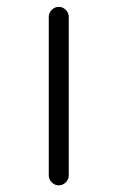

<svg xmlns="http://www.w3.org/2000/svg" viewBox="-20 -565 337 563"><path d="M123 -50.8V-515.6Q123 -527.3 131.8 -536.1Q140.6 -544.9 152.3 -544.9Q164.1 -544.9 172.9 -536.1Q181.6 -527.3 181.6 -515.6V-50.8Q181.6 -39.1 172.9 -30.3Q164.1 -21.5 152.3 -21.5Q140.6 -21.5 131.8 -30.3Q123 -39.1 123 -50.8Z"/></svg>

Font: Gen Jyuu Gothic Light
Style: Regular
Weight: 200
Designer: [Source Han Sans]
Ryoko NISHIZUKA  (kana & ideographs); Paul D. Hunt (Latin, Greek & Cyrillic); Wenlong ZHANG  (bopomofo
Version: Version 1.002.20150607